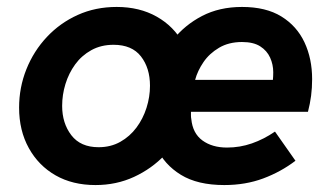

<svg xmlns="http://www.w3.org/2000/svg" viewBox="-20 -523 955 553"><path d="M626 10Q549 10 501 -19.5Q453 -49 431 -97.5Q409 -146 409 -203Q409 -259 426.5 -312Q444 -365 478 -408Q512 -451 562 -477Q612 -503 677 -503Q746 -503 790.5 -475.5Q835 -448 857 -401Q879 -354 879 -295Q879 -270 876 -247Q873 -224 867 -201H530Q530 -195 530 -190Q530 -185 531 -180Q535 -139 563 -118.5Q591 -98 634 -98Q671 -98 705.5 -110Q740 -122 772 -144L831 -60Q789 -28 738 -9Q687 10 626 10ZM762 -270Q765 -283 766 -293Q767 -303 767 -315Q767 -337 758 -357Q749 -377 729.5 -389.5Q710 -402 677 -402Q639 -402 611 -385.5Q583 -369 566 -344Q549 -319 542 -293H803ZM255 10Q189 10 140 -18Q91 -46 63 -96.5Q35 -147 35 -213Q35 -271 56 -323.5Q77 -376 115 -416.5Q153 -457 204 -480Q255 -503 316 -503Q382 -503 431.5 -475Q481 -447 508 -397.5Q535 -348 535 -282Q535 -223 514 -170Q493 -117 455 -77Q417 -37 366 -13.5Q315 10 255 10ZM264 -99Q299 -99 326.5 -114.5Q354 -130 373 -155.5Q392 -181 402 -212.5Q412 -244 412 -276Q412 -327 386 -360.5Q360 -394 307 -394Q271 -394 243 -378.5Q215 -363 196.5 -337.5Q178 -312 168.5 -281Q159 -250 159 -218Q159 -168 185.5 -133.5Q212 -99 264 -99Z"/></svg>

Font: Hanken Grotesk
Style: Bold Italic
Weight: 700
Italic angle: -8°
Designer: Alfredo Marco Pradil
Foundry: Hanken Design Co.
Version: Version 3.013